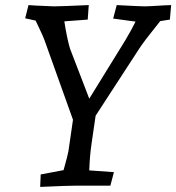

<svg xmlns="http://www.w3.org/2000/svg" viewBox="-20 -730 693 755"><path d="M132 -624 120 -649 79 -658 92 -710 122 -708 192 -705Q217 -705 329 -710L325 -653L233 -646Q237 -618 244 -584.5Q251 -551 256 -537L331 -342L473 -572Q498 -614 513 -645L425 -657L439 -710Q532 -705 550 -705Q565 -705 627 -709L653 -710L648 -653L610 -647Q544 -565 527 -538L356 -275L340 -165Q333 -119 331 -60L428 -53L414 0H282Q248 0 138 5L140 -44L230 -61Q247 -122 249 -135L267 -259L155 -572Q151 -584 132 -624Z"/></svg>

Font: Andada Pro
Style: Italic
Weight: 400
Italic angle: -7°
Designer: Carolina Giovagnoli
Foundry: Huerta Tipografica
Version: Version 3.005; ttfautohint (v1.8.4)